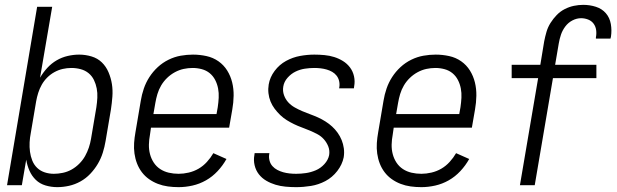

<svg xmlns="http://www.w3.org/2000/svg" viewBox="-20 -763 2540 791"><path d="M216 8Q191 8 167.5 1Q144 -6 127.5 -22Q111 -38 101.5 -59.5Q92 -81 88 -105L70 0H9L133 -735H195L145 -443Q158 -465 175 -483.5Q192 -502 213.5 -514.5Q235 -527 259 -532.5Q283 -538 306 -538Q306 -538 306 -538Q306 -538 306 -538Q332 -538 357 -530.5Q382 -523 399.5 -506Q417 -489 427 -465.5Q437 -442 441 -417Q445 -392 443 -365Q441 -338 437 -312L415 -182Q411 -158 403.5 -134Q396 -110 383 -88Q370 -66 352 -47Q334 -28 311.5 -15.5Q289 -3 264.5 2.5Q240 8 216 8ZM202 -47Q220 -47 239 -51Q258 -55 275 -64.5Q292 -74 306.5 -88.5Q321 -103 330.5 -120Q340 -137 346 -155Q352 -173 355 -191L377 -321Q380 -341 381 -360.5Q382 -380 378.5 -398.5Q375 -417 367 -433.5Q359 -450 345 -461.5Q331 -473 312.5 -478Q294 -483 274 -483Q256 -483 238.5 -479Q221 -475 204.5 -466Q188 -457 174.5 -443.5Q161 -430 152 -414Q143 -398 137.5 -380.5Q132 -363 129 -346L107 -216Q103 -196 102 -176.5Q101 -157 103.5 -138Q106 -119 113 -101.5Q120 -84 133 -71.5Q146 -59 164 -53Q182 -47 202 -47Z M716 8Q693 8 671.5 5Q650 2 630.5 -5.5Q611 -13 594 -25Q577 -37 564.5 -53.5Q552 -70 544.5 -89.5Q537 -109 534 -130.5Q531 -152 532.5 -174Q534 -196 538 -218L560 -348Q564 -373 572.5 -398Q581 -423 595.5 -445.5Q610 -468 630 -486.5Q650 -505 674.5 -517Q699 -529 724.5 -533.5Q750 -538 775 -538Q803 -538 830.5 -532Q858 -526 880 -510.5Q902 -495 916 -472.5Q930 -450 936.5 -423.5Q943 -397 942.5 -368.5Q942 -340 937 -312L924 -237H602L598 -209Q594 -188 593.5 -167.5Q593 -147 598 -128Q603 -109 613.5 -93Q624 -77 640 -66.5Q656 -56 675.5 -51.5Q695 -47 716 -47Q736 -47 757.5 -52Q779 -57 798 -68Q817 -79 832.5 -96Q848 -113 859 -132L913 -108Q898 -81 876.5 -58Q855 -35 828.5 -20Q802 -5 773 1.5Q744 8 716 8ZM612 -293H872L877 -321Q880 -341 881 -360.5Q882 -380 878.5 -398.5Q875 -417 866.5 -433.5Q858 -450 844 -461.5Q830 -473 811.5 -478Q793 -483 774 -483Q755 -483 736.5 -479Q718 -475 700.5 -465.5Q683 -456 668.5 -442Q654 -428 644 -411Q634 -394 628.5 -375.5Q623 -357 620 -339Z M1200 8Q1178 8 1156.5 6Q1135 4 1115 -2Q1095 -8 1077 -18.5Q1059 -29 1046.5 -45Q1034 -61 1029 -82Q1024 -103 1028 -124Q1028 -126 1028.5 -128Q1029 -130 1029 -132H1090Q1090 -131 1089.5 -130Q1089 -129 1089 -127Q1087 -114 1090.5 -101Q1094 -88 1102.5 -78.5Q1111 -69 1122.5 -63Q1134 -57 1146.5 -53.5Q1159 -50 1172.5 -48.5Q1186 -47 1200 -47Q1220 -47 1240.5 -50Q1261 -53 1281 -61.5Q1301 -70 1316.5 -87Q1332 -104 1336 -124Q1339 -143 1332.5 -159.5Q1326 -176 1314.5 -189Q1303 -202 1288 -210Q1273 -218 1256.5 -225Q1240 -232 1223.5 -238Q1207 -244 1191.5 -251.5Q1176 -259 1161.5 -268Q1147 -277 1134.5 -289Q1122 -301 1111.5 -315Q1101 -329 1094.5 -345Q1088 -361 1086 -379Q1084 -397 1087 -415Q1092 -445 1111.5 -471Q1131 -497 1158.5 -512Q1186 -527 1216 -532.5Q1246 -538 1275 -538Q1296 -538 1317 -536Q1338 -534 1357 -528Q1376 -522 1393 -511.5Q1410 -501 1422 -485Q1434 -469 1438.5 -448.5Q1443 -428 1439 -407Q1439 -405 1438.5 -403Q1438 -401 1438 -399H1377Q1377 -401 1377.5 -402Q1378 -403 1378 -404Q1380 -417 1377 -429.5Q1374 -442 1366.5 -451.5Q1359 -461 1348.5 -467Q1338 -473 1326 -476.5Q1314 -480 1301 -481.5Q1288 -483 1275 -483Q1256 -483 1236 -480Q1216 -477 1197.5 -468Q1179 -459 1164.5 -442.5Q1150 -426 1147 -406Q1144 -388 1150 -371Q1156 -354 1167.5 -341.5Q1179 -329 1194 -320.5Q1209 -312 1225.5 -305Q1242 -298 1258.5 -292Q1275 -286 1290.5 -279Q1306 -272 1321 -262.5Q1336 -253 1348.5 -241.5Q1361 -230 1371 -216Q1381 -202 1387.5 -186Q1394 -170 1396.5 -152Q1399 -134 1396 -115Q1390 -85 1369.5 -58.5Q1349 -32 1320.5 -17Q1292 -2 1261 3Q1230 8 1200 8Z M1716 8Q1693 8 1671.5 5Q1650 2 1630.5 -5.5Q1611 -13 1594 -25Q1577 -37 1564.5 -53.5Q1552 -70 1544.5 -89.5Q1537 -109 1534 -130.5Q1531 -152 1532.5 -174Q1534 -196 1538 -218L1560 -348Q1564 -373 1572.5 -398Q1581 -423 1595.5 -445.5Q1610 -468 1630 -486.5Q1650 -505 1674.5 -517Q1699 -529 1724.5 -533.5Q1750 -538 1775 -538Q1803 -538 1830.5 -532Q1858 -526 1880 -510.5Q1902 -495 1916 -472.5Q1930 -450 1936.5 -423.5Q1943 -397 1942.5 -368.5Q1942 -340 1937 -312L1924 -237H1602L1598 -209Q1594 -188 1593.5 -167.5Q1593 -147 1598 -128Q1603 -109 1613.5 -93Q1624 -77 1640 -66.5Q1656 -56 1675.5 -51.5Q1695 -47 1716 -47Q1736 -47 1757.5 -52Q1779 -57 1798 -68Q1817 -79 1832.5 -96Q1848 -113 1859 -132L1913 -108Q1898 -81 1876.5 -58Q1855 -35 1828.5 -20Q1802 -5 1773 1.5Q1744 8 1716 8ZM1612 -293H1872L1877 -321Q1880 -341 1881 -360.5Q1882 -380 1878.5 -398.5Q1875 -417 1866.5 -433.5Q1858 -450 1844 -461.5Q1830 -473 1811.5 -478Q1793 -483 1774 -483Q1755 -483 1736.5 -479Q1718 -475 1700.5 -465.5Q1683 -456 1668.5 -442Q1654 -428 1644 -411Q1634 -394 1628.5 -375.5Q1623 -357 1620 -339Z M2122 0 2197 -441H2088V-496H2206L2222 -593Q2226 -613 2231.5 -632Q2237 -651 2248 -668.5Q2259 -686 2273.5 -701Q2288 -716 2306.5 -725.5Q2325 -735 2344.5 -739Q2364 -743 2383 -743Q2410 -743 2435 -735Q2460 -727 2476 -708.5Q2492 -690 2496.5 -664Q2501 -638 2497 -612Q2496 -610 2496 -608Q2496 -606 2495 -604H2435Q2435 -605 2435 -606Q2435 -607 2435 -609Q2438 -624 2436 -639Q2434 -654 2425.5 -665.5Q2417 -677 2403 -682.5Q2389 -688 2374 -688Q2356 -688 2338.5 -679Q2321 -670 2309 -654Q2297 -638 2291 -620Q2285 -602 2282 -584L2267 -496H2437V-441H2258L2183 0Z"/></svg>

Font: iosevka_custom_sans_ss08 Light
Style: Italic
Weight: 300
Italic angle: -10°
Designer: Belleve Invis
Foundry: Belleve Invis
Version: Version 10.3.0; ttfautohint (v1.8.3)